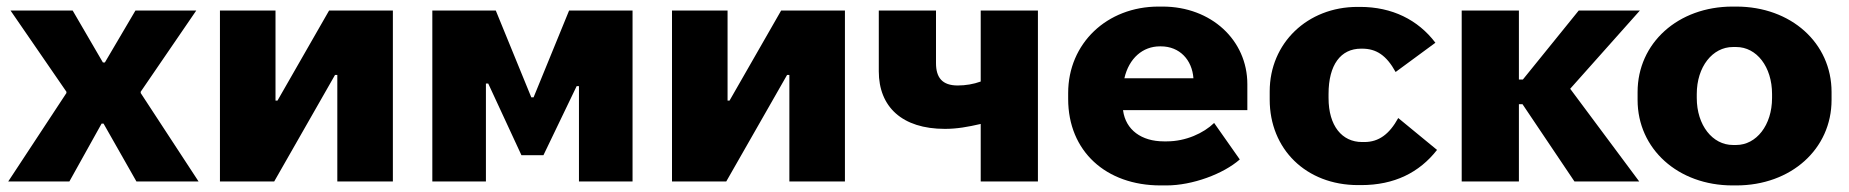

<svg xmlns="http://www.w3.org/2000/svg" viewBox="-20 -552 5623 584"><path d="M5 0H191L289 -176H295L395 0H584L408 -269V-273L577 -520H392L299 -362H293L201 -520H12L182 -273V-269Z M649 0H814L999 -324H1006V0H1175V-520H981L824 -246H818V-520H649Z M1295 0H1458V-298H1465L1566 -80H1633L1734 -290H1741V0H1904V-520H1711L1603 -256H1596L1488 -520H1295Z M2024 0H2189L2374 -324H2381V0H2550V-520H2356L2199 -246H2193V-520H2024Z M2963 0H3137V-520H2963V-304C2941 -296 2917 -292 2893 -292C2846 -292 2827 -316 2827 -360V-520H2653V-335C2653 -227 2724 -160 2854 -160C2891 -160 2924 -166 2963 -175Z M3510 12H3528C3607 12 3701 -23 3751 -67L3673 -178C3641 -147 3587 -122 3529 -122H3520C3452 -122 3404 -157 3396 -216V-217H3774V-296C3774 -430 3664 -532 3516 -532H3504C3347 -532 3229 -420 3229 -269V-251C3229 -92 3344 12 3510 12ZM3400 -314C3414 -375 3456 -411 3508 -411H3511C3568 -411 3606 -370 3610 -314Z M4111 11H4120C4221 11 4297 -27 4351 -96L4233 -193C4206 -144 4174 -120 4130 -120H4123C4062 -120 4021 -169 4021 -254V-266C4021 -355 4058 -404 4120 -404H4123C4166 -404 4197 -384 4225 -333L4346 -422C4293 -492 4214 -531 4117 -531H4109C3957 -531 3842 -421 3842 -274V-249C3842 -99 3952 11 4111 11Z M4426 0H4600V-235H4611L4769 0H4966L4756 -282L4968 -520H4782L4612 -310H4600V-520H4426Z M5250 12H5261C5428 12 5551 -99 5551 -248V-272C5551 -421 5428 -532 5261 -532H5250C5084 -532 4961 -421 4961 -272V-248C4961 -99 5084 12 5250 12ZM5251 -111C5189 -111 5141 -171 5141 -254V-266C5141 -349 5189 -409 5251 -409H5261C5323 -409 5370 -349 5370 -266V-254C5370 -171 5322 -111 5261 -111Z"/></svg>

Font: Fixel Display ExtraBold
Style: Regular
Weight: 800
Designer: AlfaBravo + MacPaw
Foundry: Kyrylo Tkachov, Marchela Mozhyna, Serhii Makarenko, Maria Weinstein, Zakhar Kryvoshyya
Version: Version 1.211